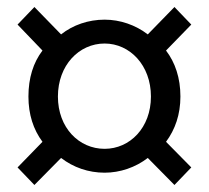

<svg xmlns="http://www.w3.org/2000/svg" viewBox="-20 -642 595 547"><path d="M78 -115 154 -192C189 -165 232 -150 278 -150C322 -150 366 -165 401 -192L477 -115L525 -165L453 -238C479 -273 494 -316 494 -367C494 -420 479 -464 453 -498L525 -572L477 -622L401 -544C366 -571 322 -586 278 -586C232 -586 188 -571 154 -544L78 -622L30 -572L101 -498C75 -464 61 -420 61 -367C61 -316 75 -273 101 -238L30 -165ZM278 -218C205 -218 145 -278 145 -367C145 -456 205 -518 278 -518C350 -518 410 -456 410 -367C410 -278 350 -218 278 -218Z"/></svg>

Font: Noto Sans Japanese Regular
Style: Regular
Weight: 400
Designer: Ryoko NISHIZUKA (kana & ideographs); Paul D. Hunt (Latin, Greek & Cyrillic); Wenlong ZHANG (bopomofo); Sandoll Communica
Foundry: Adobe Systems Incorporated
Version: Version 1.000;PS 1;hotconv 1.0.78;makeotf.lib2.5.61930